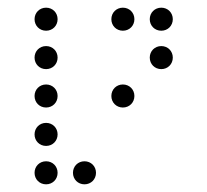

<svg xmlns="http://www.w3.org/2000/svg" viewBox="-20 -500 540 500"><path d="M100 -420C117 -420 130 -433 130 -450C130 -467 117 -480 100 -480C83 -480 70 -467 70 -450C70 -433 83 -420 100 -420ZM300 -420C317 -420 330 -433 330 -450C330 -467 317 -480 300 -480C283 -480 270 -467 270 -450C270 -433 283 -420 300 -420ZM400 -420C417 -420 430 -433 430 -450C430 -467 417 -480 400 -480C383 -480 370 -467 370 -450C370 -433 383 -420 400 -420ZM100 -320C117 -320 130 -333 130 -350C130 -367 117 -380 100 -380C83 -380 70 -367 70 -350C70 -333 83 -320 100 -320ZM400 -320C417 -320 430 -333 430 -350C430 -367 417 -380 400 -380C383 -380 370 -367 370 -350C370 -333 383 -320 400 -320ZM100 -220C117 -220 130 -233 130 -250C130 -267 117 -280 100 -280C83 -280 70 -267 70 -250C70 -233 83 -220 100 -220ZM300 -220C317 -220 330 -233 330 -250C330 -267 317 -280 300 -280C283 -280 270 -267 270 -250C270 -233 283 -220 300 -220ZM100 -120C117 -120 130 -133 130 -150C130 -167 117 -180 100 -180C83 -180 70 -167 70 -150C70 -133 83 -120 100 -120ZM100 -20C117 -20 130 -33 130 -50C130 -67 117 -80 100 -80C83 -80 70 -67 70 -50C70 -33 83 -20 100 -20ZM200 -20C217 -20 230 -33 230 -50C230 -67 217 -80 200 -80C183 -80 170 -67 170 -50C170 -33 183 -20 200 -20Z"/></svg>

Font: TINY 5x3 60
Style: Regular
Weight: 150
Designer: Jack Halten Fahnestock
Foundry: Velvetyne Type Foundry
Version: Version 1.002;hotconv 1.0.109;makeotfexe 2.5.65596